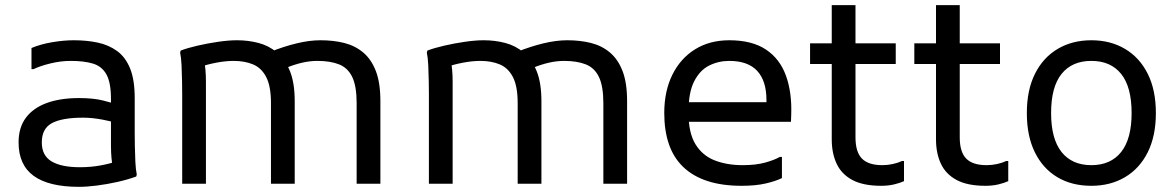

<svg xmlns="http://www.w3.org/2000/svg" viewBox="-20 -712 4551 744"><path d="M286 12Q169 12 110.5 -30.5Q52 -73 52 -160Q52 -218 80.5 -256Q109 -294 161.5 -313Q214 -332 286 -332Q342 -332 379.5 -322.5Q417 -313 444 -304V-232Q417 -241 377 -248.5Q337 -256 302 -256Q221 -256 181.5 -235Q142 -214 142 -160Q142 -109 180 -86.5Q218 -64 290 -64Q330 -64 367 -70.5Q404 -77 436 -88L418 -61Q416 -69 414.5 -79Q413 -89 412 -100Q411 -111 410.5 -123Q410 -135 410 -148V-328Q410 -392 392.5 -423.5Q375 -455 340.5 -465.5Q306 -476 254 -476Q215 -476 174.5 -466Q134 -456 110 -444H102V-526Q138 -541 182.5 -548.5Q227 -556 266 -556Q316 -556 358.5 -547Q401 -538 433.5 -514.5Q466 -491 484 -447Q502 -403 502 -332V-200Q502 -180 502.5 -148Q503 -116 504.5 -85Q506 -54 510 -36L508 -28Q475 -16 435 -7Q395 2 355.5 7Q316 12 286 12Z M686 0V-344Q686 -364 685.5 -396Q685 -428 683.5 -459Q682 -490 678 -508L680 -516Q706 -526 745 -535Q784 -544 825 -550Q866 -556 898 -556Q942 -556 982 -545.5Q1022 -535 1053.5 -508.5Q1085 -482 1103.5 -436.5Q1122 -391 1122 -320V0H1030V-312Q1030 -378 1011.5 -413.5Q993 -449 960.5 -462.5Q928 -476 886 -476Q854 -476 817.5 -469Q781 -462 754 -452L770 -480Q774 -465 776 -442.5Q778 -420 778 -396V0ZM1362 0V-312Q1362 -378 1345 -413.5Q1328 -449 1294 -462.5Q1260 -476 1210 -476Q1181 -476 1150.5 -469Q1120 -462 1086 -448L1030 -512Q1080 -532 1129.5 -544Q1179 -556 1222 -556Q1272 -556 1314 -545.5Q1356 -535 1387.5 -508.5Q1419 -482 1436.5 -436.5Q1454 -391 1454 -320V0Z M1642 0V-344Q1642 -364 1641.5 -396Q1641 -428 1639.5 -459Q1638 -490 1634 -508L1636 -516Q1662 -526 1701 -535Q1740 -544 1781 -550Q1822 -556 1854 -556Q1898 -556 1938 -545.5Q1978 -535 2009.5 -508.5Q2041 -482 2059.5 -436.5Q2078 -391 2078 -320V0H1986V-312Q1986 -378 1967.5 -413.5Q1949 -449 1916.5 -462.5Q1884 -476 1842 -476Q1810 -476 1773.5 -469Q1737 -462 1710 -452L1726 -480Q1730 -465 1732 -442.5Q1734 -420 1734 -396V0ZM2318 0V-312Q2318 -378 2301 -413.5Q2284 -449 2250 -462.5Q2216 -476 2166 -476Q2137 -476 2106.5 -469Q2076 -462 2042 -448L1986 -512Q2036 -532 2085.5 -544Q2135 -556 2178 -556Q2228 -556 2270 -545.5Q2312 -535 2343.5 -508.5Q2375 -482 2392.5 -436.5Q2410 -391 2410 -320V0Z M2854 8Q2778 8 2721.5 -10.5Q2665 -29 2627.5 -65Q2590 -101 2572 -153.5Q2554 -206 2554 -274Q2554 -359 2585.5 -422.5Q2617 -486 2673.5 -521Q2730 -556 2806 -556Q2894 -556 2948 -520Q3002 -484 3025.5 -419Q3049 -354 3046 -268L3045 -240H2618V-316H2950V-324Q2950 -399 2914 -437.5Q2878 -476 2806 -476Q2764 -476 2728 -458Q2692 -440 2670 -397Q2648 -354 2648 -280V-274Q2648 -197 2675 -153Q2702 -109 2749.5 -90.5Q2797 -72 2858 -72Q2909 -72 2945 -82Q2981 -92 3002 -104H3010V-22Q2986 -10 2947 -1Q2908 8 2854 8Z M3395 8Q3325 8 3283 -14.5Q3241 -37 3222 -77.5Q3203 -118 3203 -172V-692H3295V-180Q3295 -123 3320 -97.5Q3345 -72 3399 -72Q3420 -72 3440 -76.5Q3460 -81 3475 -88H3483V-10Q3468 -3 3445 2.5Q3422 8 3395 8ZM3119 -464V-544H3451V-464Z M3799 8Q3729 8 3687 -14.5Q3645 -37 3626 -77.5Q3607 -118 3607 -172V-692H3699V-180Q3699 -123 3724 -97.5Q3749 -72 3803 -72Q3824 -72 3844 -76.5Q3864 -81 3879 -88H3887V-10Q3872 -3 3849 2.5Q3826 8 3799 8ZM3523 -464V-544H3855V-464Z M3959 -274Q3959 -363 3990.5 -426Q4022 -489 4078.5 -522.5Q4135 -556 4209 -556Q4283 -556 4339.5 -522.5Q4396 -489 4427.5 -426Q4459 -363 4459 -274Q4459 -185 4427.5 -122Q4396 -59 4339.5 -25.5Q4283 8 4209 8Q4133 8 4077 -25.5Q4021 -59 3990 -122Q3959 -185 3959 -274ZM4053 -274Q4053 -174 4093.5 -123Q4134 -72 4209 -72Q4284 -72 4324.5 -123Q4365 -174 4365 -274Q4365 -375 4324.5 -425.5Q4284 -476 4209 -476Q4134 -476 4093.5 -425.5Q4053 -375 4053 -274Z"/></svg>

Font: Kufam
Style: Regular
Weight: 400
Designer: Wael Morcos, Artur Schmal
Foundry: Original Type
Version: Version 1.301; ttfautohint (v1.8.3)